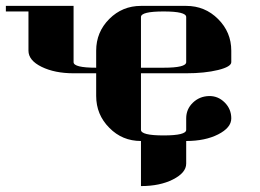

<svg xmlns="http://www.w3.org/2000/svg" viewBox="-20 -481 886 655"><path d="M0 -441.9V-460.9H231V-269Q231 -250 308.1 -250V-308.1Q308.1 -371.6 353 -416.5Q397.5 -460.9 460.9 -460.9H615.2Q679.2 -460.9 724.1 -416Q769 -371.1 769 -308.1V-269Q769 -253.4 724.1 -242.2Q678.2 -231 615.2 -231H460.9V-38.1Q460.9 -19 538.1 -19Q615.2 -19 615.2 -38.1V-77.1Q615.2 -108.9 638.2 -130.9Q660.6 -152.3 692.4 -153.3Q723.6 -154.3 746.6 -131.3Q769 -108.9 769 -77.1Q769 -45.4 724.1 -22.5Q679.7 0 615.2 0V77.1Q615.2 108.4 569.8 131.3Q525.4 153.8 460.9 153.8V0Q397 0 353 -44.9Q308.1 -89.8 308.1 -153.8V-231H231Q167 -231 122.1 -252.9Q77.1 -274.9 77.1 -308.1V-441.9ZM460.9 -250H538.1Q615.2 -250 615.2 -269V-422.9Q615.2 -441.9 538.1 -441.9Q460.9 -441.9 460.9 -422.9Z"/></svg>

Font: Hjet
Style: Regular
Weight: 400
Designer: T. Christopher White
Version: Version 1.2